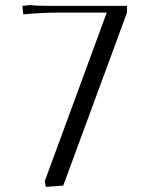

<svg xmlns="http://www.w3.org/2000/svg" viewBox="-20 -725 574 750"><path d="M67.9 -696.8V-702.1L96.2 -705.1Q126 -702.1 172.9 -702.1H476.1V-675.8L227.1 0L159.2 4.9L154.8 -17.1L397 -675.8H213.9Q140.6 -675.8 70.8 -668.9Z"/></svg>

Font: Dihjauti
Style: Regular
Weight: 400
Designer: T. Christopher White
Version: Version 3.0.0